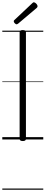

<svg xmlns="http://www.w3.org/2000/svg" viewBox="-20 -1215 397 1673"><path d="M179 14Q164 14 157.5 9Q151 4 151 -5V-934Q151 -944 158 -948.5Q165 -953 178 -953Q192 -953 199 -948.5Q206 -944 206 -934V-5Q206 4 199.5 9Q193 14 179 14ZM125 -1003Q118 -1003 109 -1012Q100 -1021 100 -1028Q100 -1030 100.5 -1033.5Q101 -1037 105 -1040L260 -1186Q264 -1189 267 -1192Q270 -1195 274 -1195Q281 -1195 289 -1189Q297 -1183 302 -1175.5Q307 -1168 307 -1161Q307 -1157 306 -1154Q305 -1151 300 -1146L139 -1010Q134 -1007 131 -1005Q128 -1003 125 -1003ZM0 428H357V438H0ZM0 -20H357V0H0ZM0 -505H357V-500H0ZM0 -948H357V-938H0Z"/></svg>

Font: Playwrite US Modern Guides
Style: Regular
Weight: 400
Designer: Veronika Burian, José Scaglione
Foundry: TypeTogether
Version: Version 1.003